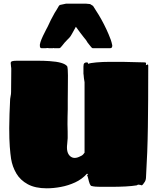

<svg xmlns="http://www.w3.org/2000/svg" viewBox="-20 -990 853 1040"><path d="M779 -641Q783 -641 783 -635Q783 -535 782.5 -453Q782 -371 781 -301Q780 -231 777.5 -166Q775 -101 771 -33Q771 -16 764.5 -5.5Q758 5 755 8L751 12L748 14Q747 13 739.5 11.5Q732 10 728 10L724 12Q722 14 720 14Q696 18 660.5 20Q625 22 575 22H524Q510 22 497.5 21Q485 20 474 17Q470 15 466 5.5Q462 -4 457 -26Q455 -35 452 -40Q451 -42 455 -44Q459 -46 457 -46L452 -49H451Q424 -19 387 -2Q350 15 310 22.5Q270 30 233 30Q171 30 130.5 8Q90 -14 68.5 -50.5Q47 -87 40 -130Q36 -156 33 -195.5Q30 -235 30 -296Q30 -333 31.5 -372Q33 -411 35 -454Q35 -459 37.5 -469.5Q40 -480 40 -492Q40 -512 40.5 -545Q41 -578 41 -605Q41 -613 41 -619Q41 -625 40 -626Q40 -632 39 -638Q38 -644 38 -648Q38 -656 46 -658.5Q54 -661 71 -661H129Q159 -661 188.5 -661Q218 -661 248 -659Q326 -654 344 -631Q346 -626 347 -612Q348 -598 348 -581Q348 -538 347.5 -506.5Q347 -475 347 -447V-425Q347 -415 347 -399Q347 -383 346 -359Q345 -316 346.5 -278Q348 -240 344 -210Q338 -164 359.5 -144.5Q381 -125 416 -144Q424 -147 429.5 -152.5Q435 -158 438 -163V-545Q436 -557 434.5 -567Q433 -577 433 -584Q432 -586 432 -590.5Q432 -595 432 -600V-629Q432 -643 436.5 -647.5Q441 -652 450 -652Q457 -652 457 -646V-644Q468 -649 502.5 -652Q537 -655 575 -655H644L765 -652Q770 -652 770 -649Q771 -649 771 -648V-641Q770 -641 770 -637L776 -639Q778 -641 779 -641ZM227 -729H205Q196 -729 196 -742V-749Q200 -772 223 -816Q226 -821 229.5 -829Q233 -837 239 -847L255 -881L276 -920Q280 -925 285.5 -935Q291 -945 299 -958L304 -963L337 -970H447L468 -968L484 -958L515 -909Q545 -859 568 -805Q583 -771 587 -749L588 -746V-742Q588 -729 577 -729H483Q478 -729 473 -736Q460 -751 455 -758.5Q450 -766 446 -773Q442 -778 439 -781.5Q436 -785 433 -789Q423 -801 413 -815Q403 -829 391 -845Q378 -822 370 -807Q362 -792 355 -785L345 -775Q328 -758 317.5 -743.5Q307 -729 301 -729H273L270 -730L267 -729H245Q241 -729 238 -730Q229 -730 227 -729Z"/></svg>

Font: Sigmar
Style: Regular
Weight: 400
Designer: Vernon Adams
Foundry: Vernon Adams
Version: Version 1.000; ttfautohint (v1.8.4.7-5d5b);gftools[0.9.24]